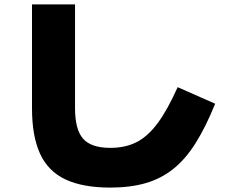

<svg xmlns="http://www.w3.org/2000/svg" viewBox="-20 -790 1040 870"><path d="M480 60Q355 60 276.5 23Q198 -14 161.5 -93.5Q125 -173 125 -300V-770H320V-300Q320 -203 356.5 -161.5Q393 -120 480 -120Q548 -120 599 -146Q650 -172 694.5 -232Q739 -292 785 -395L955 -320Q912 -214 866 -141Q820 -68 764.5 -24Q709 20 639.5 40Q570 60 480 60Z"/></svg>

Font: M PLUS 1 Thin Black
Style: Regular
Weight: 900
Version: Version 1.001